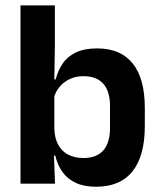

<svg xmlns="http://www.w3.org/2000/svg" viewBox="-20 -681 596 712"><path d="M336 11.5Q292 11.5 261.2 -2.8Q230.5 -17 211.8 -43Q193 -69 185 -104H148.5L181.5 -202Q183 -167 196.5 -143Q210 -119 234 -107Q258 -95 289.5 -95Q338 -95 363 -123.2Q388 -151.5 388 -208V-287.5Q388 -342.5 363 -370.5Q338 -398.5 289.5 -398.5Q261 -398.5 238.5 -387.8Q216 -377 201 -359Q186 -341 179.5 -317.5L150.5 -386.5H186.5Q194.5 -418.5 212 -444.8Q229.5 -471 260.8 -486.2Q292 -501.5 340.5 -501.5Q427 -501.5 472 -445.8Q517 -390 517 -281V-213Q517 -103 471.5 -45.8Q426 11.5 336 11.5ZM56 0V-661H183.5V-510L181 -360.5L181.5 -345V-150.5L179.5 -120L184 0Z"/></svg>

Font: Anek Tamil Medium SemiBold
Style: Regular
Weight: 600
Version: Version 1.003